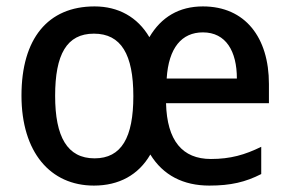

<svg xmlns="http://www.w3.org/2000/svg" viewBox="-20 -569 905 599"><path d="M613 -549C539 -549 483 -516 446 -453C409 -516 349 -549 275 -549C129 -549 47 -448 47 -271C47 -94 137 10 273 10C351 10 412 -23 449 -87C489 -22 552 10 633 10C700 10 746 -1 795 -26V-111C744 -86 699 -73 638 -73C549 -73 501 -130 498 -247H819V-307C819 -452 745 -549 613 -549ZM613 -468C685 -468 719 -409 719 -324H500C506 -420 547 -468 613 -468ZM273 -464C358 -464 396 -399 396 -269C396 -140 359 -75 275 -75C190 -75 152 -142 152 -270C152 -399 188 -464 273 -464Z"/></svg>

Font: Noto Sans Arabic SemCond Med
Style: Regular
Weight: 500
Width: 4
Designer: Monotype Design Team, Nadine Chahine, Nizar Qandah and Khaled Hosny
Foundry: Monotype Imaging Inc.
Version: Version 2.012